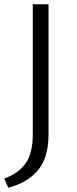

<svg xmlns="http://www.w3.org/2000/svg" viewBox="-23 -678 360 902"><path d="M131 -658H205V-47Q205 62 156 121Q107 180 16 204L-3 161Q65 136 98 88.5Q131 41 131 -47Z"/></svg>

Font: QiushuiShotai Bright
Style: Regular
Weight: 400
Designer: Christian Thalmann (Catharsis Fonts)
Version: Version 1.250;